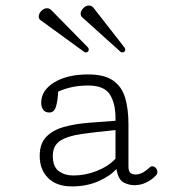

<svg xmlns="http://www.w3.org/2000/svg" viewBox="-20 -666 645 694"><path d="M421.4 -476.6Q418 -476.6 416 -478.5L278.3 -602.5Q271.5 -607.4 271.5 -616.2Q271.5 -626.5 280.8 -636.2Q290 -646 301.3 -646Q310.1 -646 316.9 -639.2L429.7 -494.6Q432.6 -491.7 432.6 -487.3Q432.6 -476.6 421.4 -476.6ZM289.6 -476.6Q286.1 -476.6 284.2 -478.5L127 -592.8Q120.1 -597.7 120.1 -606.4Q120.1 -616.7 129.4 -626.5Q138.7 -636.2 149.9 -636.2Q158.7 -636.2 165.5 -629.4L297.9 -494.6Q300.8 -491.7 300.8 -487.3Q300.8 -476.6 289.6 -476.6ZM239.7 7.8Q184.6 7.8 154.1 -22.5Q123.5 -52.7 123.5 -102.5Q123.5 -147.5 147.7 -171.9Q171.9 -196.3 211.7 -207.3Q251.5 -218.3 300 -222.2Q348.6 -226.1 397.5 -229.5V-239.3Q397.5 -292.5 377 -324.7Q356.4 -356.9 298.3 -356.9Q239.3 -356.9 190.4 -335Q188.5 -300.8 182.1 -280Q175.8 -259.3 158.2 -259.3Q143.1 -259.3 136 -269.5Q128.9 -279.8 128.9 -294.4Q128.9 -339.4 176 -368.2Q223.1 -397 298.8 -397Q356.9 -397 388.4 -375.2Q419.9 -353.5 432.1 -313.2Q444.3 -272.9 444.3 -216.8V-64.5Q444.3 -45.4 452.4 -40.3Q460.4 -35.2 469.7 -35.2Q483.4 -35.2 497.6 -43.2Q511.7 -51.3 519 -59.1Q524.4 -64.9 530.8 -64.9Q538.1 -64.9 543.5 -58.6Q548.8 -52.2 548.8 -44.4Q548.8 -37.1 543.9 -32.2Q528.8 -16.1 508.5 -6.3Q488.3 3.4 465.8 3.4Q445.3 3.4 426.3 -6.8Q407.2 -17.1 400.9 -55.2Q378.4 -29.8 335.9 -11Q293.5 7.8 239.7 7.8ZM245.1 -31.7Q288.6 -31.7 329.8 -48.1Q371.1 -64.5 397.5 -92.3V-195.8Q327.1 -189 276.4 -181.9Q225.6 -174.8 198.2 -157.5Q170.9 -140.1 170.9 -102.5Q170.9 -63.5 192.4 -47.6Q213.9 -31.7 245.1 -31.7Z"/></svg>

Font: Cutive Mono
Style: Regular
Weight: 400
Designer: Vernon Adams
Foundry: Vernon Adams
Version: Version 1.110; ttfautohint (v1.8.4.7-5d5b)